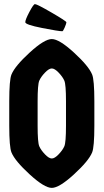

<svg xmlns="http://www.w3.org/2000/svg" viewBox="-20 -902 504 934"><path d="M36 -160Q25 -186 25 -291V-409Q25 -514 36 -540Q53 -581 124.5 -646.5Q196 -712 232 -712Q268 -712 339.5 -646.5Q411 -581 428 -540Q439 -514 439 -409V-291Q439 -186 428 -160Q411 -119 339.5 -53.5Q268 12 232 12Q196 12 124.5 -53.5Q53 -119 36 -160ZM301 -291V-409Q301 -491 293 -509.5Q285 -528 265.5 -548.5Q246 -569 232 -569Q218 -569 198.5 -548.5Q179 -528 171 -509.5Q163 -491 163 -409V-291Q163 -209 171 -190.5Q179 -172 198.5 -151.5Q218 -131 232 -131Q246 -131 265.5 -151.5Q285 -172 293 -190.5Q301 -209 301 -291ZM150 -882Q160 -882 231.5 -840.5Q303 -799 303 -793.5Q303 -788 295 -769Q287 -750 283 -750Q265 -750 184 -766Q103 -782 103 -794Q103 -806 123 -844Q143 -882 150 -882Z"/></svg>

Font: Germania One
Style: Regular
Weight: 400
Designer: John Vargas Beltran
Foundry: John Vargas Beltran
Version: Version 1.001